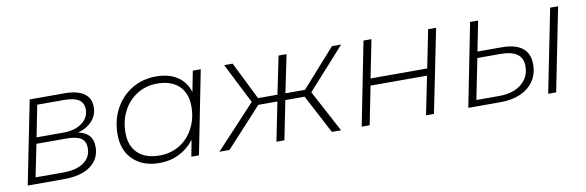

<svg xmlns="http://www.w3.org/2000/svg" viewBox="-41 -785 3328 1091"><g transform="rotate(-10 1623.0 -240.0)"><path d="M469 -150Q469 -80 414 -40Q359 0 260 0H51L147 -480H348Q421 -480 459.5 -453.5Q498 -427 498 -375Q498 -328 467.5 -294.5Q437 -261 385 -247Q428 -238 448.5 -214.5Q469 -191 469 -150ZM148 -261H303Q369 -261 410 -291Q451 -321 451 -369Q451 -407 423.5 -425Q396 -443 340 -443H184ZM424 -151Q424 -190 398 -207.5Q372 -225 312 -225H141L103 -38H264Q339 -38 381.5 -68Q424 -98 424 -151Z M1134 -480 1039 0H995L1013 -94Q978 -48 926 -22Q874 4 811 4Q717 4 660.5 -50Q604 -104 604 -196Q604 -278 639 -343.5Q674 -409 736 -446.5Q798 -484 875 -484Q950 -484 998.5 -452Q1047 -420 1065 -361L1088 -480ZM1045 -282Q1045 -358 1000.5 -400.5Q956 -443 875 -443Q811 -443 759.5 -411Q708 -379 679 -323.5Q650 -268 650 -199Q650 -122 694.5 -80Q739 -38 820 -38Q884 -38 935 -69Q986 -100 1015.5 -156Q1045 -212 1045 -282Z M1730 -242 1859 0H1806L1688 -224H1577L1532 0H1486L1531 -224H1421L1215 0H1157L1387 -247L1269 -480H1318L1426 -262H1538L1583 -480H1629L1584 -262H1697L1891 -480H1944Z M2073 -480H2119L2075 -261H2402L2446 -480H2492L2395 0H2349L2394 -221H2068L2024 0H1978Z M3150 -480H3196L3100 0H3054ZM2999 -179Q2999 -126 2972 -85Q2945 -44 2895.5 -22Q2846 0 2779 0H2593L2688 -479H2734L2700 -306H2839Q2999 -306 2999 -179ZM2954 -177Q2954 -224 2922.5 -247Q2891 -270 2825 -270H2693L2646 -36H2779Q2858 -36 2906 -74.5Q2954 -113 2954 -177Z"/></g></svg>

Font: Montserrat Ace
Style: Light Italic
Weight: 300
Italic angle: -11.3°
Designer: Julieta Ulanovsky
Foundry: Julieta Ulanovsky
Version: Version 1